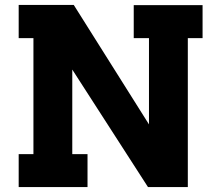

<svg xmlns="http://www.w3.org/2000/svg" viewBox="-20 -761 869 781"><path d="M804 -740V-606H744V0H582L274 -478V-134H336V0H56V-134H116V-606H56V-741H280L586 -255V-606H524V-740Z"/></svg>

Font: Arvo
Style: Bold
Weight: 700
Designer: Anton Koovit (Cyrillic Expansion: Cyreal)
Foundry: Anton Koovit, Yassin Baggar
Version: Version 3.000